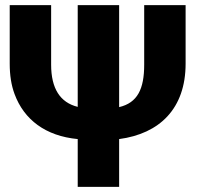

<svg xmlns="http://www.w3.org/2000/svg" viewBox="-20 -731 771 751"><path d="M18 -482C18 -437 24 -398 37 -363C74 -263 158 -199 284 -187V0H446V-187C604 -208 706 -306 706 -482V-711H544V-478C544 -383 518 -329 446 -312V-711H284V-313C215 -330 180 -385 180 -478V-711H18Z"/></svg>

Font: Asimov Pro
Style: Blk
Weight: 900
Designer: Google
Version: Version 2.000980; 2014